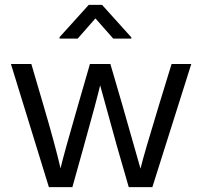

<svg xmlns="http://www.w3.org/2000/svg" viewBox="-20 -770 832 790"><path d="M181.2 0H277.8L324.2 -166Q377 -355 392.1 -418.9L461.9 -166L509.8 0H606.9L767.1 -506.8H686L634.8 -339.8Q572.3 -135.3 558.1 -76.2L482.9 -339.8L434.1 -506.8H350.1L301.8 -339.8Q244.1 -141.1 229 -77.1L224.1 -98.1Q219.2 -120.1 201.7 -185.5Q184.1 -251 158.2 -338.9L108.9 -506.8H24.9ZM520.5 -616.2 399.9 -750H345.2L225.1 -617.2V-611.3H299.8L372.6 -694.3L445.8 -611.3H520.5Z"/></svg>

Font: FAU Chimera
Style: Regular
Weight: 400
Version: Version 1.002;hotconv 1.0.117;makeotfexe 2.5.65602